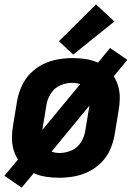

<svg xmlns="http://www.w3.org/2000/svg" viewBox="-25 -803 621 876"><path d="M74 53 129 -13Q155 -1 185 3.5Q215 8 245 8Q278 8 312.5 2Q347 -4 379.5 -20Q412 -36 438 -62.5Q464 -89 478 -121.5Q492 -154 498 -188L516 -298Q521 -326 521.5 -353.5Q522 -381 515 -407Q508 -433 494 -455L556 -530L477 -584L422 -517Q396 -529 366.5 -533.5Q337 -538 306 -538Q273 -538 238.5 -532Q204 -526 171.5 -510Q139 -494 113.5 -468Q88 -442 73.5 -409Q59 -376 53 -343L35 -233Q30 -205 29.5 -177Q29 -149 36 -123Q43 -97 57 -75L-5 -1ZM168 -210 187 -324Q191 -351 207 -376.5Q223 -402 250 -413.5Q277 -425 304 -425Q314 -425 323.5 -423.5Q333 -422 341 -419ZM247 -105Q237 -105 228 -106.5Q219 -108 210 -111L383 -321L364 -206Q360 -179 344 -153.5Q328 -128 301 -116.5Q274 -105 247 -105ZM309 -554 497 -705 413 -783 244 -615Z"/></svg>

Font: Iosevka Sparkle Extrabold
Style: Italic
Weight: 800
Italic angle: -9°
Designer: Belleve Invis
Foundry: Belleve Invis
Version: Version 4.5.0; ttfautohint (v1.8.3)